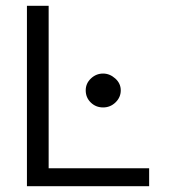

<svg xmlns="http://www.w3.org/2000/svg" viewBox="-20 -643 603 663"><path d="M73 0V-623H148V-62H495V0ZM336 -272Q311 -272 293.5 -289Q276 -306 276 -331Q276 -355 294 -372Q312 -389 336 -389Q359 -389 378 -372Q397 -355 397 -331Q397 -307 379 -289.5Q361 -272 336 -272Z"/></svg>

Font: Inconsolata SemiExpanded
Style: Regular
Weight: 400
Width: 6
Monospace: yes
Designer: Raph Levien, Cyreal, Brenton Simpson
Foundry: Raph Levien, Cyreal, Google
Version: Version 3.100; ttfautohint (v1.8.4.7-5d5b)